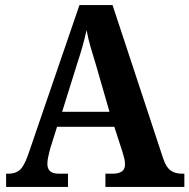

<svg xmlns="http://www.w3.org/2000/svg" viewBox="-20 -734 744 754"><path d="M4 0V-52H15Q40 -52 57 -66Q74 -80 90 -125L292 -714H422L621 -111Q632 -78 649.5 -65Q667 -52 694 -52H704V0H394V-52H425Q445 -52 458 -60.5Q471 -69 471 -89Q471 -101 467.5 -114Q464 -127 461 -137L429 -236H204L177 -150Q174 -138 170 -121Q166 -104 166 -91Q166 -72 176.5 -62Q187 -52 211 -52H247V0ZM224 -295H410L356 -482Q345 -517 335.5 -550Q326 -583 320 -616Q313 -584 304 -552Q295 -520 284 -487Z"/></svg>

Font: Noto Serif Khmer SemiCondensed
Style: Bold
Weight: 700
Width: 4
Designer: Danh Hong and the Monotype Design Team
Foundry: Monotype Imaging Inc.
Version: Version 2.004; ttfautohint (v1.8.4.7-5d5b)